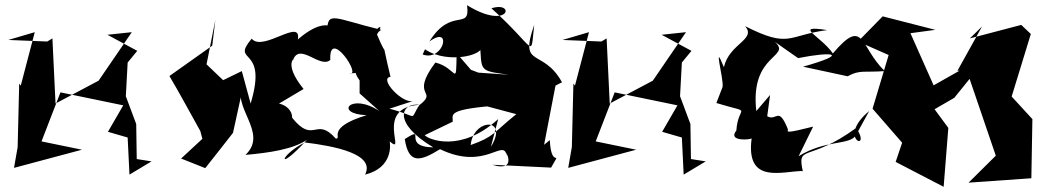

<svg xmlns="http://www.w3.org/2000/svg" viewBox="-20 -622 4007 740"><path d="M564 0 507 -9 505 -144 465 -251 472 -381 509 -426 394 -488 488 -498 360 -311 194 -223 182 -474 162 -462 12 -468 114 -498 60 -292 54 -300 48 -55 34 25 296 -45 140 -77 213 -266 455 -216 396 -114 472 -92 479 51Z M840 -313 776 -374 810 -545 798 -446 633 -329C674 -260 712 -188 752 -117L760 -87L678 -11L771 26C807 -19 842 -64 878 -110L919 -297C866 -213 1018 -111 926 -25C1016 -33 1108 -46 1163 -83C1043 48 1057 -24 1155 -73C1268 -59 1428 -29 1387 51C1496 24 1484 -66 1482 -77C1550 -18 1419 -208 1597 -218C1554 -154 1601 -172 1481 -203L1573 -233C1533 -219 1438 -320 1485 -326C1443 -501 1482 -372 1433 -489C1486 -577 1354 -429 1449 -507C1264 -552 1242 -582 1241 -500C1293 -481 1260 -584 1128 -470C1143 -556 993 -420 950 -473C866 -372 1015 -451 946 -223L912 -348ZM1366 -262 1442 -194C1332 -267 1265 -183 1393 -178C1231 -129 1302 -86 1274 -88C1197 -175 1190 -64 1106 -168C1107 -224 1014 -244 1017 -200L1150 -279C1066 -383 1124 -403 1109 -390C1135 -461 1213 -356 1253 -391C1247 -520 1378 -323 1326 -340C1393 -336 1322 -374 1366 -312Z M2077 -64 2121 -292 2146 -305C2072 -439 1979 -356 2039 -526C2023 -391 2051 -431 1874 -590C1968 -620 1944 -501 1780 -602C1794 -500 1719 -598 1635 -462C1725 -528 1690 -383 1609 -412L1618 -432C1708 -370 1874 -413 1830 -457C1837 -346 1824 -350 1941 -334L1824 -342L1795 -353L1740 -417C1737 -279 1743 -360 1658 -381C1558 -247 1670 -275 1598 -218C1525 -228 1490 -149 1650 -54C1524 -56 1629 -142 1540 -86C1555 10 1597 2 1676 -47C1852 38 1920 -92 1933 -22C1916 -65 1986 46 1877 13L2104 24C2149 -55 2105 37 2099 -82ZM1725 -153C1726 -182 1697 -201 1918 -217L1835 -218L1970 -182C1881 -111 1887 -96 1794 -63C1804 -166 1943 -172 1872 -56L1900 -163C1755 -31 1630 -85 1617 -101Z M2700 0 2643 -9 2641 -144 2601 -251 2608 -381 2645 -426 2530 -488 2624 -498 2496 -311 2330 -223 2318 -474 2298 -462 2148 -468 2250 -498 2196 -292 2190 -300 2184 -55 2170 25 2432 -45 2276 -77 2349 -266 2591 -216 2532 -114 2608 -92 2615 51Z M2948 -256 2895 -194C2869 -417 3034 -400 2966 -461L3056 -398C3186 -424 3260 -417 3075 -365L3247 -328C3294 -354 3311 -342 3390 -348C3293 -441 3312 -560 3190 -416C3144 -483 3033 -527 3168 -506C3014 -486 3025 -434 2852 -521C2896 -469 2791 -455 2770 -363C2726 -472 2770 -318 2765 -287L2741 -225C2887 -180 2825 -223 2818 -119C2782 -74 2878 -84 2877 -89C2853 91 2996 37 3075 37V42C3050 -70 3094 7 3280 -129C3344 -32 3200 -86 3330 -194L3279 -101C3255 -61 3163 -85 3058 -20L3114 -134C3008 -107 3014 -113 3017 -123C2980 -216 2974 -153 2937 -174Z M3765 -520 3670 -349 3679 -350 3444 -217 3597 -251 3489 -494 3585 -507 3382 -559 3287 -462 3405 -410 3343 -203 3457 -72 3432 2 3617 98 3635 -129 3582 -201 3658 -245 3717 -318 3818 -22 3713 82 3955 65 3959 -163 3857 -274 3869 -217 3953 -491 3916 -526 3718 -474Z"/></svg>

Font: Asimov Silicon
Style: Regular
Weight: 400
Designer: Google
Version: Version 2.000980; 2014